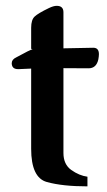

<svg xmlns="http://www.w3.org/2000/svg" viewBox="-20 -642 373 671"><path d="M88.9 -402.3Q83 -402.3 45.9 -400.4H43Q22 -400.4 21 -419.9V-420.9Q21 -434.1 36.6 -441.4Q45.9 -445.8 76.2 -462.4Q84 -466.3 92.3 -469.7Q93.8 -470.2 93.8 -470.7Q93.8 -471.2 88.9 -471.2V-544.9Q88.9 -572.8 101.1 -584.2Q113.3 -595.7 150.9 -613.8Q167 -621.6 178.2 -621.6Q201.7 -621.6 201.7 -599.1V-473.1L305.7 -475.1H306.2Q325.7 -475.1 325.7 -452.6Q325.7 -445.3 323.7 -434.6Q316.9 -403.3 289.6 -403.3L201.7 -403.8V-107.4Q201.7 -67.4 229.2 -47.9Q256.8 -28.3 285.6 -24.4V9.3Q198.7 9.3 143.8 -5.9Q88.9 -21 88.9 -122.1Z"/></svg>

Font: Caudex
Style: Bold
Weight: 700
Version: Version 1.01